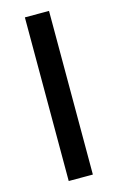

<svg xmlns="http://www.w3.org/2000/svg" viewBox="-111 -752 489 799"><g transform="rotate(-15 133.5 -352.5)"><path d="M82 0V-705H186V0Z"/></g></svg>

Font: Nunito Sans 12pt SemiBold
Style: Regular
Weight: 600
Designer: Vernon Adams
Foundry: Vernon Adams
Version: Version 3.101;gftools[0.9.27]